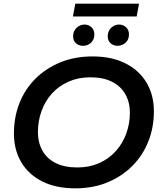

<svg xmlns="http://www.w3.org/2000/svg" viewBox="-20 -1018 882 1048"><path d="M391 10Q285 10 210 -28Q135 -66 95.5 -133.5Q56 -201 56 -289Q56 -378 86 -454.5Q116 -531 173 -588Q230 -645 309 -677.5Q388 -710 485 -710Q590 -710 665 -672Q740 -634 780 -566.5Q820 -499 820 -411Q820 -322 789.5 -245.5Q759 -169 702 -112Q645 -55 566.5 -22.5Q488 10 391 10ZM402 -104Q468 -104 521 -127.5Q574 -151 611.5 -192.5Q649 -234 669 -288.5Q689 -343 689 -403Q689 -460 664 -504Q639 -548 591 -572Q543 -596 473 -596Q408 -596 354.5 -572.5Q301 -549 263.5 -507.5Q226 -466 206.5 -411.5Q187 -357 187 -297Q187 -240 211.5 -196Q236 -152 284 -128Q332 -104 402 -104ZM622 -768Q599 -768 583.5 -782Q568 -796 568 -820Q568 -848 586.5 -866Q605 -884 629 -884Q653 -884 668.5 -869Q684 -854 684 -830Q684 -802 665.5 -785Q647 -768 622 -768ZM434 -768Q410 -768 394.5 -782Q379 -796 379 -820Q379 -848 398 -866Q417 -884 441 -884Q464 -884 479.5 -869Q495 -854 495 -830Q495 -802 477 -785Q459 -768 434 -768ZM378 -928 391 -998H739L726 -928Z"/></svg>

Font: MOST Montserrat SemiBold
Style: Italic
Weight: 600
Italic angle: -11.3°
Designer: Julieta Ulanovsky
Foundry: Julieta Ulanovsky
Version: Version 8.000;March 11, 2024;FontCreator 15.0.0.2926 64-bit